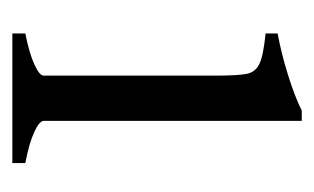

<svg xmlns="http://www.w3.org/2000/svg" viewBox="-119 -390 509 311"><g transform="rotate(90 135.5 -234.5)"><path d="M34.2 -21Q65.9 -27.3 84.2 -35.6Q102.5 -43.9 102.5 -50.8V-327.1Q102.5 -365.7 99.6 -379.9Q96.7 -394 83 -400.4Q69.3 -406.7 34.2 -410.2V-429.7Q65.9 -435.5 100.6 -446.3Q135.3 -457 159.2 -468.8H175.8V-50.8Q175.8 -43.9 193.6 -35.6Q211.4 -27.3 244.1 -21V0H34.2Z"/></g></svg>

Font: David Libre
Style: Regular
Weight: 400
Version: Version 1.000